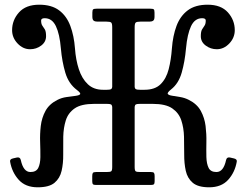

<svg xmlns="http://www.w3.org/2000/svg" viewBox="-20 -787 1050 817"><path d="M987.5 -99Q979.5 -53.5 950.8 -21.8Q922 10 870 10Q823 10 800.2 -9.2Q777.5 -28.5 770.5 -60.2Q763.5 -92 763.8 -129.8Q764 -167.5 763 -205.2Q762 -243 751.5 -274.8Q741 -306.5 713 -325.8Q685 -345 630 -345H575.5Q563 -345 558.5 -342.8Q554 -340.5 553 -332.5V-76.5Q553 -61.5 557.2 -58.2Q561.5 -55 577 -55H622Q632.5 -55 635.2 -51.2Q638 -47.5 638 -37.5V-16Q638 -6.5 635 -3.2Q632 0 622.5 0H388Q378.5 0 375.5 -3.2Q372.5 -6.5 372.5 -16V-37.5Q372.5 -47.5 375.2 -51.2Q378 -55 388.5 -55H433.5Q449 -55 453.2 -58.2Q457.5 -61.5 457.5 -76.5V-332.5Q456.5 -340.5 452 -342.8Q447.5 -345 435 -345H380.5Q325.5 -345 297.8 -325.8Q270 -306.5 260 -274.8Q250 -243 249.2 -205.2Q248.5 -167.5 249 -129.8Q249.5 -92 242.2 -60.2Q235 -28.5 212 -9.2Q189 10 140.5 10Q88.5 10 59.8 -21.8Q31 -53.5 23 -99Q21 -110 35.5 -113L53 -117Q65.5 -119 68.5 -106Q79.5 -55 109.5 -55Q134 -55 142.8 -72.5Q151.5 -90 151.8 -118.8Q152 -147.5 150.8 -182Q149.5 -216.5 153.5 -251Q157.5 -285.5 173.5 -315Q189.5 -344.5 224.5 -362Q242 -371 263 -374Q284 -377 300.5 -379Q317 -381 320.8 -386Q324.5 -391 307.5 -404Q272 -430.5 258 -477.5Q244 -524.5 239 -581Q234 -642 217.8 -675.8Q201.5 -709.5 170.5 -709.5Q155 -709.5 155 -700Q155 -685 160.2 -677.8Q165.5 -670.5 170.8 -661.8Q176 -653 176 -633Q176 -608.5 155.2 -593Q134.5 -577.5 108 -577.5Q78 -577.5 54.8 -602Q31.5 -626.5 31.5 -658.5Q31.5 -701.5 60.8 -734.2Q90 -767 147 -767Q199.5 -767 231.5 -743Q263.5 -719 279.2 -677Q295 -635 299 -581Q302.5 -532.5 315.5 -492.5Q328.5 -452.5 353.5 -428.8Q378.5 -405 418 -405H434.5Q447 -405 451.8 -407.2Q456.5 -409.5 457.5 -417.5V-671Q457.5 -687 453.2 -691Q449 -695 433 -695H394Q384.5 -695 378.8 -699Q373 -703 373 -716V-733Q373 -744.5 376.5 -747.2Q380 -750 391 -750H619.5Q631 -750 634.2 -747.2Q637.5 -744.5 637.5 -733V-716Q637.5 -703 631.8 -699Q626 -695 616.5 -695H577.5Q562 -695 557.5 -691Q553 -687 553 -671V-417.5Q554 -409.5 558.8 -407.2Q563.5 -405 576 -405H595Q639.5 -405 663.5 -428.8Q687.5 -452.5 697.8 -492.5Q708 -532.5 711.5 -581Q715.5 -635 731.2 -677Q747 -719 779 -743Q811 -767 863.5 -767Q920.5 -767 949.8 -734.2Q979 -701.5 979 -658.5Q979 -626.5 955.8 -602Q932.5 -577.5 902.5 -577.5Q876.5 -577.5 855.5 -593Q834.5 -608.5 834.5 -633Q834.5 -653 839.8 -661.8Q845 -670.5 850.2 -677.8Q855.5 -685 855.5 -700Q855.5 -709.5 840 -709.5Q809 -709.5 793 -675.8Q777 -642 771.5 -581Q766.5 -524.5 753.2 -478Q740 -431.5 708 -406.5Q691 -393 694 -387.5Q697 -382 711.8 -379.8Q726.5 -377.5 746.2 -374.2Q766 -371 783.5 -362Q818.5 -344.5 834.5 -315Q850.5 -285.5 854.8 -251Q859 -216.5 858.2 -182Q857.5 -147.5 858.2 -118.8Q859 -90 867.8 -72.5Q876.5 -55 901 -55Q931 -55 942 -106Q945 -119 957.5 -117L975 -113Q989.5 -110 987.5 -99Z"/></svg>

Font: Besley* Narrow
Style: Regular
Weight: 400
Width: 4
Designer: Owen Earl
Foundry: indestructible type*
Version: Version 3.000; ttfautohint (v1.8.3)